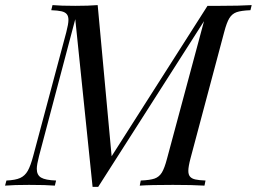

<svg xmlns="http://www.w3.org/2000/svg" viewBox="-54 -728 1007 753"><path d="M933.1 -708 928.2 -688Q891.6 -686.5 873.8 -680.2Q856 -673.8 845.5 -656.7Q835 -639.6 825.2 -602.1L692.9 -106Q684.6 -74.2 684.6 -58.1Q684.6 -43 691.4 -35.2Q698.2 -27.3 712.2 -24.2Q726.1 -21 752 -20L748 0Q701.2 -2.9 624 -2.9Q536.1 -2.9 494.1 0L498 -20Q534.7 -21.5 552.5 -27.8Q570.3 -34.2 580.8 -51.3Q591.3 -68.4 601.1 -106L746.1 -645L331.1 4.9H309.1L241.2 -652.8L99.1 -116.2Q90.3 -82 90.3 -65.9Q90.3 -41.5 107.2 -31.5Q124 -21.5 166 -20L161.1 0Q127 -2.9 60.1 -2.9Q0.5 -2.9 -34.2 0L-28.8 -20Q6.3 -21.5 25.1 -30Q43.9 -38.6 54.9 -58.1Q65.9 -77.6 76.2 -116.2L206.1 -602.1Q214.4 -633.8 214.4 -649.9Q214.4 -665 207.5 -672.9Q200.7 -680.7 186.8 -683.8Q172.9 -687 147 -688L151.9 -708Q183.6 -705.1 241.2 -705.1Q294.4 -705.1 329.1 -708L383.8 -115.2L759.8 -705.1H808.1Q884.8 -705.1 933.1 -708Z"/></svg>

Font: TypoPRO Playfair Display SC
Style: Italic
Weight: 400
Italic angle: -14°
Designer: Claus Eggers Sørensen
Foundry: Claus Eggers Sørensen
Version: Version 1.004;PS 001.004;hotconv 1.0.70;makeotf.lib2.5.58329